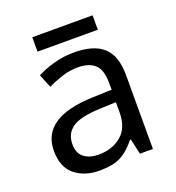

<svg xmlns="http://www.w3.org/2000/svg" viewBox="-126 -778 813 889"><g transform="rotate(-20 280.5 -333.5)"><path d="M288 -545Q386 -545 433 -502Q480 -459 480 -365V0H416L399 -76H395Q360 -32 321.5 -11Q283 10 215 10Q142 10 94 -28.5Q46 -67 46 -149Q46 -229 109 -272.5Q172 -316 303 -320L394 -323V-355Q394 -422 365 -448Q336 -474 283 -474Q241 -474 203 -461.5Q165 -449 132 -433L105 -499Q140 -518 188 -531.5Q236 -545 288 -545ZM314 -259Q214 -255 175.5 -227Q137 -199 137 -148Q137 -103 164.5 -82Q192 -61 235 -61Q303 -61 348 -98.5Q393 -136 393 -214V-262ZM429 -677V-606H132V-677Z"/></g></svg>

Font: Noto Sans Chakma
Style: Regular
Weight: 400
Designer: Zachary Quinn Scheuren - Monotype Design Team
Foundry: Monotype Imaging Inc.
Version: Version 2.003; ttfautohint (v1.8.4.7-5d5b)